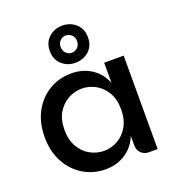

<svg xmlns="http://www.w3.org/2000/svg" viewBox="-147 -941 973 1064"><g transform="rotate(-20 339.0 -408.5)"><path d="M295 7Q223 7 164.5 -28.5Q106 -64 71.5 -127.5Q37 -191 37 -276Q37 -361 71.5 -424.5Q106 -488 164.5 -523Q223 -558 295 -558Q363 -558 414 -524.5Q465 -491 488 -432V-551H603V0H552Q524 0 506 -18Q488 -36 488 -64V-120Q465 -61 414 -27Q363 7 295 7ZM321 -92Q364 -92 402 -113Q440 -134 464 -175.5Q488 -217 488 -276Q488 -336 464 -376.5Q440 -417 402 -438Q364 -459 321 -459Q279 -459 240.5 -438Q202 -417 178 -376.5Q154 -336 154 -276Q154 -217 178 -175.5Q202 -134 240.5 -113Q279 -92 321 -92ZM452 -714Q452 -664 419 -634.5Q386 -605 339 -605Q293 -605 260 -634.5Q227 -664 227 -714Q227 -765 260 -794.5Q293 -824 339 -824Q386 -824 419 -794.5Q452 -765 452 -714ZM388 -715Q388 -738 373.5 -752Q359 -766 339 -766Q320 -766 305.5 -752Q291 -738 291 -715Q291 -693 305.5 -678.5Q320 -664 339 -664Q359 -664 373.5 -678.5Q388 -693 388 -715Z"/></g></svg>

Font: Parkinsans Light Medium
Style: Regular
Weight: 500
Version: Version 1.000